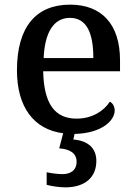

<svg xmlns="http://www.w3.org/2000/svg" viewBox="-20 -567 585 827"><path d="M261 240C346 240 395 197 395 126C395 73 361 39 296 34L301 10C419 7 474 -48 474 -91C474 -110 464 -124 453 -129C429 -91 379 -56 310 -56C218 -56 169 -117 166 -260H497V-307C497 -466 415 -547 282 -547C136 -547 53 -452 53 -264C53 -107 125 -9 252 7L235 72C278 75 310 91 310 130C310 164 287 183 249 183C231 183 205 180 181 175V229C205 236 240 240 261 240ZM382 -317H168C173 -429 212 -490 281 -490C355 -490 382 -422 382 -317Z"/></svg>

Font: Noto Serif Medium
Style: Regular
Weight: 500
Designer: Monotype Design Team
Foundry: Monotype Imaging Inc.
Version: Version 2.013